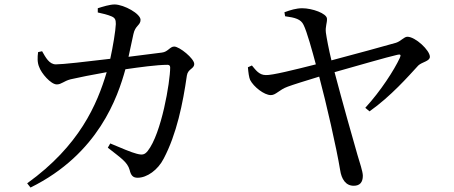

<svg xmlns="http://www.w3.org/2000/svg" viewBox="-20 -795 2040 862"><path d="M464 -132C522 -86 552 -68 562 -32C568 -7 577 3 598 3C640 3 689 -32 715 -83C773 -193 801 -330 819 -456C824 -487 852 -485 852 -508C852 -532 786 -586 762 -586C743 -586 734 -562 707 -559L557 -540L579 -642C587 -681 611 -681 611 -706C611 -733 538 -774 495 -775C473 -775 441 -765 419 -758V-739C438 -735 464 -729 482 -721C497 -714 500 -706 500 -687C499 -658 487 -585 475 -531C367 -518 261 -506 231 -506C201 -506 185 -537 169 -565L151 -561C148 -538 147 -514 156 -494C165 -467 208 -416 235 -416C256 -416 266 -431 297 -439C326 -446 402 -461 459 -471C416 -326 337 -141 102 28L117 47C423 -104 509 -361 543 -484C605 -493 685 -504 732 -504C740 -504 744 -500 744 -492C744 -428 705 -195 643 -117C629 -100 619 -98 593 -105C572 -110 522 -131 475 -151Z M1111 -501 1093 -493C1095 -469 1098 -447 1103 -436C1119 -405 1166 -368 1196 -368C1219 -368 1233 -392 1272 -406C1293 -414 1357 -434 1413 -451C1444 -335 1491 -130 1507 -32C1513 9 1532 39 1568 39C1596 39 1609 23 1609 -6C1609 -25 1594 -68 1585 -99C1565 -168 1517 -338 1482 -471C1578 -498 1719 -539 1764 -549C1777 -552 1782 -550 1775 -535C1750 -481 1689 -386 1620 -311L1639 -295C1735 -363 1813 -452 1858 -501C1875 -517 1910 -520 1910 -540C1910 -569 1845 -630 1809 -630C1794 -630 1780 -610 1758 -603C1717 -591 1563 -549 1468 -524C1456 -573 1446 -627 1443 -649C1440 -676 1449 -692 1448 -711C1447 -735 1381 -758 1337 -758C1310 -758 1284 -750 1257 -740L1260 -722C1305 -716 1331 -709 1343 -683C1358 -653 1382 -566 1398 -506C1303 -482 1199 -456 1173 -458C1143 -458 1127 -482 1111 -501Z"/></svg>

Font: Noto Serif TC Medium
Style: Regular
Weight: 500
Designer: Ryoko NISHIZUKA 西塚涼子 (kana & ideographs); Frank Grießhammer (Latin, Greek & Cyrillic); Wenlong ZHANG 张文龙 (bopomofo); San
Foundry: Adobe
Version: Version 2.001;hotconv 1.1.0;makeotfexe 2.6.0